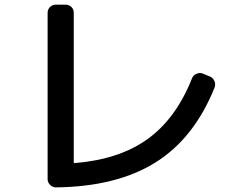

<svg xmlns="http://www.w3.org/2000/svg" viewBox="-20 -770 1040 825"><path d="M219.7 35.2Q206.1 35.2 195.3 24.4Q184.6 13.7 184.6 0V-714.8Q184.6 -729.5 194.8 -739.7Q205.1 -750 219.7 -750H261.7Q276.4 -750 286.6 -740.2Q296.9 -730.5 296.9 -714.8V-74.2Q296.9 -69.3 301.8 -69.3Q493.2 -85 614.7 -172.9Q736.3 -260.7 804.7 -432.6Q809.6 -446.3 823.7 -452.6Q837.9 -459 850.6 -454.1L881.8 -441.4Q894.5 -436.5 900.9 -422.9Q907.2 -409.2 902.3 -394.5Q814.5 -175.8 647.9 -71.8Q481.4 32.2 219.7 35.2Z"/></svg>

Font: Rounded-L Mgen+ 1m medium
Style: Regular
Weight: 500
Designer: [Source Han Sans]
Ryoko NISHIZUKA  (kana & ideographs); Paul D. Hunt (Latin, Greek & Cyrillic); Wenlong ZHANG  (bopomofo
Version: Version 1.059.20150602